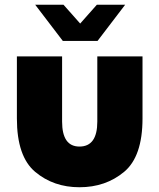

<svg xmlns="http://www.w3.org/2000/svg" viewBox="-20 -779 669 807"><path d="M51 -281V-542H241V-268Q241 -163 314 -163Q389 -163 389 -268V-542H579V-281Q579 -121 501.5 -56.5Q424 8 314 8Q205 8 128 -56.5Q51 -121 51 -281ZM128 -759H247L317 -680L387 -759H506L390 -607H244Z"/></svg>

Font: Chess Sans ExtraBold
Style: Regular
Weight: 800
Designer: Wolf Bōese
Foundry: Wolf Bōese
Version: Version 7.223